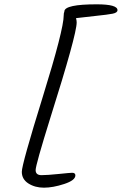

<svg xmlns="http://www.w3.org/2000/svg" viewBox="-20 -813 564 889"><path d="M428 -793Q524 -793 524 -766Q524 -754 501 -749.5Q478 -745 424.5 -739.5Q371 -734 354 -731.5Q337 -729 332 -729Q335 -718 335 -709Q335 -653 213 -267Q145 -49 145 -25.5Q145 -2 172 -2Q199 -2 252 -7.5Q305 -13 314 -13Q329 -13 329 -1Q329 22 277 39Q225 56 183.5 56Q142 56 111.5 36.5Q81 17 81 -17.5Q81 -52 178 -364.5Q275 -677 275 -742Q275 -753 278 -759V-761Q281 -793 428 -793Z"/></svg>

Font: Kalam Light
Style: Regular
Weight: 300
Version: Version 2.001;PS 1.0;hotconv 1.0.79;makeotf.lib2.5.61930; tt